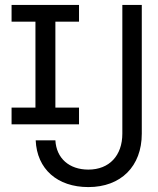

<svg xmlns="http://www.w3.org/2000/svg" viewBox="-20 -750 640 780"><path d="M27 -245H301V-313H205V-662H301V-730H27V-662H124V-313H27ZM339 10C471 10 556 -74 556 -207V-730H477V-207C477 -118 424 -61 339 -61C261 -61 209 -107 205 -180H125C130 -63 213 10 339 10Z"/></svg>

Font: JetBrains Mono Light
Style: Regular
Weight: 336
Monospace: yes
Designer: Philipp Nurullin, Konstantin Bulenkov
Foundry: JetBrains
Version: Version 2.305